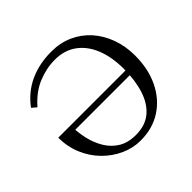

<svg xmlns="http://www.w3.org/2000/svg" viewBox="-168 -860 1050 1050"><g transform="rotate(-45 357.5 -335.0)"><path d="M358 10Q299 10 244 -15Q189 -40 145 -84.5Q101 -129 75.5 -189.5Q50 -250 50 -320H145Q145 -268 156.5 -216.5Q168 -165 193.5 -122.5Q219 -80 260 -55Q301 -30 361 -30Q434 -30 480 -68.5Q526 -107 548 -175.5Q570 -244 570 -333Q570 -423 543 -491Q516 -559 464 -597Q412 -635 338 -635Q273 -635 208 -608.5Q143 -582 87 -518L60 -541Q113 -612 188 -646Q263 -680 355 -680H356Q425 -680 481.5 -654.5Q538 -629 579 -583Q620 -537 642.5 -475Q665 -413 665 -340Q665 -238 627 -159Q589 -80 520 -35Q451 10 358 10ZM65 -285V-320H605V-285Z"/></g></svg>

Font: Brygada 1918
Style: Regular
Weight: 400
Designer: Mateusz Machalski | Borys Kosmynka | Przemek Hoffer
Foundry: NIEPODLEGLA 2018
Version: Version 3.006